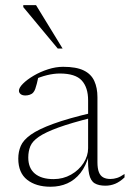

<svg xmlns="http://www.w3.org/2000/svg" viewBox="-20 -700 494 730"><path d="M333.5 -272V-253.5Q251 -233 201.8 -215Q152.5 -197 127.8 -180Q103 -163 95.2 -143.8Q87.5 -124.5 87.5 -101Q87.5 -61 112.5 -40Q137.5 -19 183.5 -19Q220 -19 250 -36Q280 -53 297.5 -80Q315 -107 315 -136.5V-318.5Q315 -367.5 290.8 -394Q266.5 -420.5 207.5 -420.5Q184.5 -420.5 158.8 -414.2Q133 -408 98 -392.5L126 -408Q123 -393.5 120 -381.8Q117 -370 114 -361.8Q111 -353.5 106.5 -348.5Q101.5 -342.5 93.2 -339.8Q85 -337 76.5 -337Q65 -337 58.5 -342.2Q52 -347.5 52 -355Q52 -366.5 67.5 -382Q83 -397.5 108 -412.2Q133 -427 162.5 -436.5Q192 -446 220 -446Q270 -446 298.2 -432.2Q326.5 -418.5 338.5 -392.2Q350.5 -366 350.5 -330.5V-83.5Q350.5 -59.5 356 -45.5Q361.5 -31.5 372.5 -25.5Q383.5 -19.5 399.5 -19.5Q412.5 -19.5 425 -23.5Q437.5 -27.5 453.5 -38.5V-25.5Q435.5 -8.5 417.8 -1.2Q400 6 381 6Q355 6 339.8 -3.2Q324.5 -12.5 319 -37.8Q313.5 -63 315 -111L318.5 -111.5Q307 -69 285.8 -42.2Q264.5 -15.5 236 -2.8Q207.5 10 172 10Q117 10 83.2 -16.5Q49.5 -43 49.5 -97Q49.5 -123 59 -145.2Q68.5 -167.5 97.2 -188Q126 -208.5 182.5 -229.2Q239 -250 333.5 -272ZM218 -515.5H199.5L68.5 -673V-680.5H117Z"/></svg>

Font: Newsreader 16pt 16pt ExtraLight
Style: Regular
Weight: 250
Version: Version 1.003